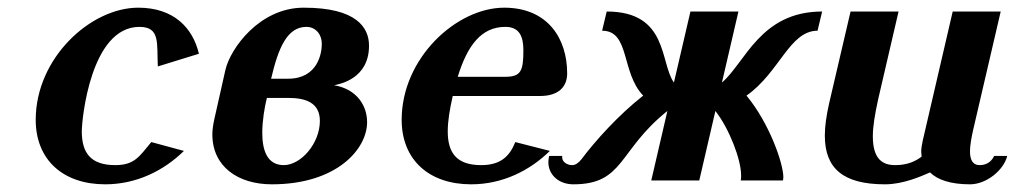

<svg xmlns="http://www.w3.org/2000/svg" viewBox="-20 -470 2643 500"><path d="M73 -158C73 -54 144 10 254 10C336 10 407 -26 459 -77L374 -100C343 -63 331 -40 280 -40C216 -40 193 -72 193 -128C193 -159 216 -400 343 -400C398 -400 388 -357 391 -297L498 -330C482 -398 432 -450 340 -450C216 -450 73 -319 73 -158Z M936 -152C936 -194 910 -238 850 -248C865 -251 941 -265 941 -351C941 -398 909 -450 771 -450C656 -450 580 -344 567 -288L538 -159C535 -145 533 -132 533 -120C533 -36 600 10 688 10C856 10 936 -81 936 -152ZM719 -40C675 -40 663 -80 663 -124C663 -156 669 -191 675 -215H731C777 -215 813 -202 813 -155C813 -97 764 -40 719 -40ZM686 -265C705 -346 728 -400 778 -400C800 -400 818 -383 818 -355C818 -332 808 -265 730 -265Z M1026 -158C1026 -54 1097 10 1207 10C1289 10 1360 -26 1412 -77L1322 -100C1307 -63 1284 -40 1233 -40C1169 -40 1146 -72 1146 -128C1146 -154 1151 -185 1159 -220H1386C1437 -220 1457 -246 1457 -279C1457 -369 1407 -450 1293 -450C1169 -450 1026 -319 1026 -158ZM1172 -270C1197 -351 1233 -400 1296 -400C1332 -400 1343 -376 1343 -339C1343 -284 1336 -270 1295 -270Z M1718 -181 1676 0H1801L1843 -181C1879 -135 1910 -55 1910 -13C1910 -8 1910 -4 1909 0H2019C2019 -2 2020 -5 2020 -8C2020 -45 1983 -150 1924 -221C2010 -281 2036 -390 2109 -390L2121 -440C1960 -440 1921 -307 1860 -255L1903 -440H1778L1735 -255C1698 -307 1721 -440 1560 -440L1548 -390C1621 -390 1597 -281 1655 -221C1590 -170 1530 -103 1494 -55C1486 -45 1478 -40 1470 -40C1456 -40 1444 -49 1444 -60V-64H1410C1409 -59 1408 -53 1408 -48C1408 -14 1436 10 1473 10C1606 10 1589 -78 1718 -181Z M2461 -440 2383 -104C2381 -94 2379 -84 2379 -75C2379 -71 2380 -66 2380 -62C2365 -51 2345 -40 2311 -40C2278 -40 2253 -56 2253 -115C2253 -140 2258 -171 2267 -212L2320 -440H2195L2139 -200C2132 -169 2128 -141 2128 -117C2128 -31 2176 10 2285 10C2332 10 2379 -11 2402 -21C2421 -2 2455 10 2506 10C2549 10 2594 -27 2603 -64H2569C2561 -47 2547 -40 2531 -40C2513 -40 2506 -54 2506 -76C2506 -92 2510 -113 2515 -135L2586 -440Z"/></svg>

Font: Pfennig
Style: BoldItalic
Weight: 700
Italic angle: -13°
Version: Version 20100423